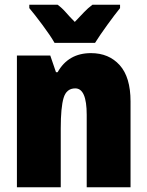

<svg xmlns="http://www.w3.org/2000/svg" viewBox="-20 -786 618 806"><path d="M362 -563Q267 -563 222 -483H215L191 -553H51V0H235V-247Q235 -335 247 -375Q259 -415 296 -415Q344 -415 344 -304V0H528V-360Q528 -462 482.5 -512.5Q437 -563 362 -563ZM484 -766H368Q349 -752 332.5 -734.5Q316 -717 294 -694Q272 -716 256.5 -734Q241 -752 222 -766H103V-752Q125 -726 158.5 -681Q192 -636 209 -606H379Q399 -638 430.5 -681.5Q462 -725 484 -752Z"/></svg>

Font: Noto Sans Display SemiCondensed Black
Style: Regular
Weight: 900
Width: 4
Designer: Monotype Design Team
Foundry: Monotype Imaging Inc.
Version: Version 1.900